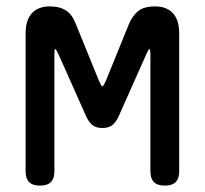

<svg xmlns="http://www.w3.org/2000/svg" viewBox="-20 -570 640 600"><path d="M540 -35Q540 -12 529 -1Q518 10 495 10Q472 10 461 -1Q450 -12 450 -35V-400Q450 -416 447 -417Q444 -416 437 -400L351 -207Q343 -189 331.5 -179.5Q320 -170 300 -170Q280 -170 268.5 -179.5Q257 -189 249 -207L163 -400Q155 -417 152.5 -417Q150 -417 150 -400V-35Q150 -12 139 -1Q128 10 105 10Q82 10 71 -1Q60 -12 60 -35V-465Q60 -508 80 -529Q100 -550 135 -550Q152 -550 165 -546.5Q178 -543 188 -536Q198 -529 205 -518.5Q212 -508 217 -495L289 -318Q297 -300 300 -300Q303 -300 311 -318L383 -495Q394 -521 412 -535.5Q430 -550 465 -550Q500 -550 520 -529Q540 -508 540 -465Z"/></svg>

Font: Maple Mono NL
Style: Regular
Weight: 400
Monospace: yes
Designer: subframe7536
Version: Version 7.000